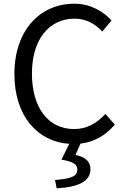

<svg xmlns="http://www.w3.org/2000/svg" viewBox="-20 -767 678 1040"><path d="M551 -150C504 -99 451 -68 381 -68C241 -68 153 -184 153 -369C153 -552 245 -666 384 -666C447 -666 496 -637 534 -596L584 -656C542 -703 472 -747 383 -747C197 -747 58 -603 58 -366C58 -138 184 1 355 12L313 98C377 108 399 124 399 152C399 185 371 201 278 208L287 253C404 247 470 215 470 150C470 105 440 84 389 72L416 11C492 2 552 -34 602 -92Z"/></svg>

Font: Squished Noto Sans CJK JP Regular
Style: Regular
Weight: 400
Designer: Ryoko NISHIZUKA (kana & ideographs); Paul D. Hunt (Latin, Greek & Cyrillic); Wenlong ZHANG (bopomofo); Sandoll Communica
Foundry: Adobe Systems Incorporated
Version: Version 1.004;PS 1.004;hotconv 1.0.82;makeotf.lib2.5.63406